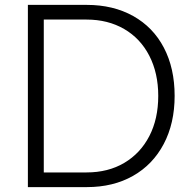

<svg xmlns="http://www.w3.org/2000/svg" viewBox="-20 -765 783 785"><path d="M94 -745H335Q443 -745 524.5 -699.5Q606 -654 650 -570Q694 -486 694 -373Q694 -261 649.5 -176.5Q605 -92 524 -46Q443 0 335 0H94ZM334 -60Q422 -60 488 -99Q554 -138 590.5 -208.5Q627 -279 627 -373Q627 -466 590.5 -537Q554 -608 487.5 -646.5Q421 -685 334 -685H159V-60Z"/></svg>

Font: Evergrow Sans
Style: Light
Weight: 300
Foundry: 10Web
Version: Version 1.000